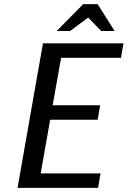

<svg xmlns="http://www.w3.org/2000/svg" viewBox="-20 -910 618 930"><path d="M455 0 467 -70H177L223 -330H453L465 -400H235L276 -630H566L578 -700H188L65 0ZM383 -890 255 -760H320L407 -825L470 -760H535L453 -890Z"/></svg>

Font: Scada
Style: Italic
Weight: 400
Designer: Jovanny Lemonad
Foundry: Jovanny Lemonad
Version: Version 3.005